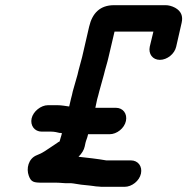

<svg xmlns="http://www.w3.org/2000/svg" viewBox="-20 -683 723 741"><path d="M141 -175H178C189 -175 203 -172 210 -170C213 -170 216 -170 219 -169L217 -161C215 -153 212 -146 210 -137C207 -136 204 -134 200 -131C186 -122 165 -107 152 -99L138 -91L122 -84C89 -71 81 -32 91 -5C100 20 110 22 144 22H197C214 22 230 25 247 24C252 24 258 24 263 25C285 29 301 31 325 33L341 35C348 36 353 37 360 37C367 38 373 38 379 38H461C489 38 518 15 524 -13C530 -41 513 -64 485 -64H390C356 -70 319 -74 283 -78C296 -91 304 -104 307 -118L310 -132C312 -141 317 -151 319 -161L320 -165H403C431 -165 460 -188 466 -216C472 -244 455 -267 427 -267H348L355 -300C358 -309 360 -319 363 -330C368 -350 376 -375 381 -395C386 -417 394 -440 399 -463L422 -561H572L558 -503C552 -475 569 -452 597 -452C625 -452 654 -475 660 -503L681 -595C687 -621 679 -640 656 -653C643 -660 630 -663 619 -663H420C366 -663 336 -632 324 -580L297 -463C291 -439 284 -417 279 -394C274 -374 266 -351 261 -331C259 -322 257 -312 254 -302L247 -272C233 -274 216 -277 202 -277H165C138 -277 108 -253 102 -226C96 -199 113 -175 141 -175Z"/></svg>

Font: Electronic
Style: UltBlkIt
Weight: 500
Version: Version 1.011